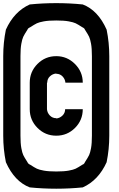

<svg xmlns="http://www.w3.org/2000/svg" viewBox="-62 -853 748 1207"><path d="M349.2 -333.3Q347.5 -355 331.7 -372.1Q315.8 -389.2 291.7 -389.2V-390.8Q269.2 -389.2 252.1 -373.3Q235 -357.5 235 -333.3H233.3V-166.7Q235 -144.2 251.2 -127.1Q267.5 -110 291.7 -110V-108.3Q313.3 -110 330.4 -126.2Q347.5 -142.5 347.5 -166.7H458.3Q458.3 -97.5 409.6 -48.8Q360.8 0 291.7 0Q222.5 0 173.8 -48.8Q125 -97.5 125 -166.7V-333.3Q125 -402.5 173.8 -451.2Q222.5 -500 291.7 -500Q360 -500 409.2 -450.8Q458.3 -401.7 458.3 -333.3ZM458.3 181.7Q468.3 176.7 471.7 166.7Q491.7 135.8 498.3 121.7Q505 107.5 510.4 77.9Q515.8 48.3 515.8 0V-500Q515.8 -548.3 510.4 -577.9Q505 -607.5 498.3 -621.7Q491.7 -635.8 471.7 -666.7Q468.3 -675.8 458.3 -680.8V-680Q427.5 -700 413.3 -706.7Q399.2 -713.3 369.6 -718.8Q340 -724.2 291.7 -724.2Q243.3 -724.2 213.8 -718.8Q184.2 -713.3 170 -706.7Q155.8 -700 125 -680V-680.8Q113.3 -675 110.8 -666.7Q90.8 -635.8 84.2 -621.7Q77.5 -607.5 72.1 -577.9Q66.7 -548.3 66.7 -500V0Q66.7 48.3 72.1 77.9Q77.5 107.5 84.2 121.7Q90.8 135.8 110.8 166.7Q114.2 175.8 125 181.7V180.8Q155.8 200.8 170 207.5Q184.2 214.2 213.8 219.6Q243.3 225 291.7 225Q340 225 369.6 219.6Q399.2 214.2 413.3 207.5Q427.5 200.8 458.3 180.8ZM458.3 325Q376.7 333.3 291.7 333.3Q206.7 333.3 125 325Q29.2 288.3 -25 166.7Q-41.7 85 -41.7 0V-500Q-41.7 -585 -25 -666.7Q26.7 -780.8 125 -825Q206.7 -833.3 291.7 -833.3Q376.7 -833.3 458.3 -825Q554.2 -788.3 608.3 -666.7Q625 -585 625 -500V0Q625 85 608.3 166.7Q556.7 280.8 458.3 325Z"/></svg>

Font: 0xA000-Mono
Style: Mono-Bold
Weight: 700
Version: Version 0.1